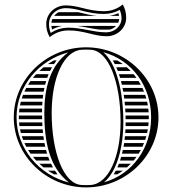

<svg xmlns="http://www.w3.org/2000/svg" viewBox="-20 -811 750 836"><path d="M203.8 -698C204.3 -692.3 205.2 -687.1 206.4 -682.4C220.4 -690 235 -695.2 250.6 -698ZM235.4 -758C227.7 -754 221.1 -748.5 215.9 -742H399.4C376.7 -744.5 355.4 -749.3 334.9 -754.5C330 -755.7 325.2 -756.9 320.5 -758ZM207.6 -728C205.5 -722.9 204.1 -717.5 203.6 -712H494.9C497.2 -717 498.6 -722.4 499 -728ZM456.3 -742H498.3C497.7 -746.3 496.8 -750.4 495.8 -753.9C482.8 -748 469.9 -744.1 456.3 -742ZM485.4 -698H317.1C350.7 -693.9 382.1 -685.6 413.4 -682H457.5C468.6 -684.7 478.2 -690.4 485.4 -698ZM196.4 -649.2C220.5 -668.8 247.5 -678.5 279.1 -678.5C311.3 -678.5 341.2 -672.3 370.5 -664.9C396.7 -658.2 420 -653.2 444.5 -653.2C491.3 -653.2 529.4 -689.1 529.4 -733.3C529.4 -754.6 524.9 -772.8 514.4 -791.5C490.3 -771.8 463.3 -762.2 431.7 -762.2C399.5 -762.2 369.6 -768.3 340.3 -775.8C314.1 -782.5 290.8 -787.5 266.3 -787.5C219.5 -787.5 181.4 -751.6 181.4 -707.3C181.4 -686.1 185.9 -667.9 196.4 -649.2ZM200.9 -667.4C195.6 -680.2 193.4 -692.5 193.4 -707.3C193.4 -744.4 225.5 -775.5 266.3 -775.5C289.1 -775.5 311.3 -770.8 337.4 -764.2C367 -756.6 398 -750.2 431.7 -750.2C457.3 -750.2 480.9 -756.5 501.3 -768C506.4 -755.7 509.1 -744.5 509.1 -731.2C509.1 -697.5 479.3 -670.2 442.5 -670.2C387.3 -670.2 336.1 -690.5 279.1 -690.5C249.8 -690.5 223.2 -682.2 200.9 -667.4ZM490.3 -548H471.2C474.3 -542.9 477.2 -537.6 479.9 -532H514.9C507 -537.8 498.8 -543.1 490.3 -548ZM532.4 -518H486.4C488.7 -512.8 490.9 -507.5 492.9 -502H549.3C543.9 -507.6 538.3 -512.9 532.4 -518ZM561.9 -488H497.9C499.6 -482.8 501.3 -477.4 502.9 -472H574.3C570.4 -477.5 566.2 -482.8 561.9 -488ZM583.8 -458H506.7C508.1 -452.8 509.3 -447.4 510.6 -442H593.1C590.1 -447.5 587 -452.8 583.8 -458ZM600.1 -428H513.5C514.6 -422.7 515.6 -417.4 516.5 -412H607.1C604.9 -417.4 602.6 -422.8 600.1 -428ZM612.2 -398H518.7C519.5 -392.7 520.2 -387.4 520.9 -382H617.1C615.6 -387.4 614 -392.7 612.2 -398ZM620.6 -368H522.5C523.1 -362.7 523.6 -357.4 524 -352H623.7C622.8 -357.4 621.8 -362.7 620.6 -368ZM625.7 -338H525.1C525.5 -332.7 525.8 -327.4 526 -322H627.2C626.9 -327.4 626.4 -332.7 625.7 -338ZM627.9 -308H526.6C526.7 -302.7 526.8 -297.4 526.9 -292H627.9C628 -294.7 628 -297.3 628 -300C628 -302.7 628 -305.3 627.9 -308ZM532.7 -82C538.6 -87.1 544.2 -92.4 549.6 -98H497.5C495.4 -92.5 493.2 -87.2 490.9 -82ZM515.2 -68H484.2C481.4 -62.5 478.4 -57.1 475.2 -52H490.5C499.1 -56.9 507.3 -62.2 515.2 -68ZM612.2 -202C614 -207.3 615.6 -212.6 617.1 -218H524.1C523.5 -212.6 522.9 -207.3 522.3 -202ZM607.1 -188H520.4C519.5 -182.6 518.7 -177.3 517.7 -172H600.2C602.7 -177.2 605 -182.6 607.1 -188ZM593.2 -158H514.9C513.8 -152.6 512.5 -147.3 511.2 -142H583.9C587.2 -147.2 590.3 -152.5 593.2 -158ZM574.5 -128H507.5C505.9 -122.6 504.3 -117.2 502.5 -112H562.1C566.5 -117.2 570.6 -122.5 574.5 -128ZM627.2 -278H527C527 -272.6 526.9 -267.3 526.8 -262H625.7C626.4 -267.3 626.9 -272.6 627.2 -278ZM623.7 -248H526.2C526 -242.6 525.6 -237.3 525.3 -232H620.6C621.8 -237.3 622.8 -242.6 623.7 -248ZM226.6 -548H215.1C205.9 -543.1 197.1 -537.8 188.5 -532H215.1C218.7 -537.5 222.5 -542.8 226.6 -548ZM206.5 -518H169.4C163 -512.9 156.8 -507.6 150.9 -502H198C200.7 -507.4 203.5 -512.8 206.5 -518ZM191.7 -488H137C132.2 -482.8 127.5 -477.5 123.1 -472H185.6C187.5 -477.4 189.5 -482.8 191.7 -488ZM181 -458H112.6C108.9 -452.8 105.4 -447.5 102.1 -442H176.5C177.9 -447.4 179.4 -452.7 181 -458ZM173.3 -428H94.1C91.3 -422.8 88.6 -417.4 86.2 -412H170.2C171.1 -417.4 172.2 -422.7 173.3 -428ZM168 -398H80.3C78.3 -392.7 76.4 -387.4 74.7 -382H166.1C166.6 -387.4 167.3 -392.7 168 -398ZM164.8 -368H70.6C69.3 -362.7 68.1 -357.4 67 -352H163.8C164 -357.4 164.4 -362.7 164.8 -368ZM163.2 -338H64.7C63.9 -332.7 63.3 -327.4 62.9 -322H163C163 -327.4 163.1 -332.7 163.2 -338ZM210.7 -82C207.7 -87.2 204.9 -92.6 202.3 -98H151.1C157 -92.4 163.2 -87.1 169.6 -82ZM219.2 -68H188.6C197.1 -62.2 206 -56.9 215.1 -52H230.5C226.5 -57.2 222.7 -62.5 219.2 -68ZM171.2 -202C170.3 -207.3 169.6 -212.6 168.9 -218H74.8C76.5 -212.6 78.4 -207.3 80.5 -202ZM173.7 -188H86.4C88.8 -182.6 91.5 -177.2 94.3 -172H177C175.8 -177.3 174.7 -182.6 173.7 -188ZM180.4 -158H102.3C105.6 -152.5 109.1 -147.2 112.8 -142H185C183.4 -147.3 181.9 -152.6 180.4 -158ZM189.7 -128H123.4C127.8 -122.5 132.4 -117.2 137.2 -112H196C193.8 -117.3 191.7 -122.6 189.7 -128ZM163.1 -308H62.1C62 -305.3 62 -302.7 62 -300C62 -297.3 62 -294.7 62.1 -292H163.4C163.2 -297.3 163.1 -302.7 163.1 -308ZM163.9 -278H62.9C63.3 -272.6 63.9 -267.3 64.7 -262H164.7C164.4 -267.3 164.1 -272.6 163.9 -278ZM165.7 -248H67.1C68.1 -242.6 69.3 -237.3 70.7 -232H167.2C166.6 -237.3 166.1 -242.6 165.7 -248ZM40 -300C40 -131.6 183.9 5 355 5C526.1 5 670 -131.6 670 -300C670 -468.4 526.1 -605 355 -605C183.9 -605 40 -468.4 40 -300ZM505 -280C505 -130.7 453.8 -11.1 375 -5.6C368.4 -5.2 361.7 -5 355 -5C348.3 -5 341.6 -5.2 335 -5.6C256.7 -9.7 205 -147.7 205 -320C205 -469.3 256.2 -588.9 335 -594.4C341.6 -594.8 348.3 -595 355 -595C361.7 -595 368.4 -594.8 375 -594.4C453.3 -590.3 505 -452.3 505 -280ZM277.4 -583C198.2 -525.5 173 -427.7 173 -320C173 -196.6 193.4 -82.7 280.5 -16.2C150.6 -48.6 52 -163.8 52 -300C52 -435.1 149 -549.5 277.4 -583ZM429.5 -583.8C555.9 -549.6 638 -435 638 -300C638 -166.2 557.6 -52.4 432.6 -17C487.6 -61.9 517 -165.7 517 -280C517 -413.5 486.7 -535.1 429.5 -583.8Z"/></svg>

Font: SortefaxS02
Style: Medium
Weight: 500
Designer: gluk
Foundry: gluk
Version: Version 0.261